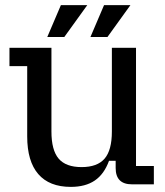

<svg xmlns="http://www.w3.org/2000/svg" viewBox="-20 -721 644 751"><path d="M256.8 10Q173 10 129.7 -40.1Q86.4 -90.2 86.4 -187.4V-462.2H17V-534H181.2V-206.6Q181.2 -133.6 209.4 -100.5Q237.6 -67.4 299.1 -67.4Q360.6 -67.4 389.1 -100.5Q417.6 -133.6 417.6 -206.6V-534H512V-71.8H581.8V0H496.2Q432.4 0 432.4 -63.8V-92H406.4Q387.4 -39.8 350.8 -14.9Q314.2 10 256.8 10ZM165 -576.4 218.2 -701H321.4L231.6 -576.4ZM333.8 -576.4 387 -701H490.2L400.4 -576.4Z"/></svg>

Font: Mozilla Headline ExtraLight
Style: Regular
Weight: 200
Designer: Studio DRAMA
Foundry: Studio DRAMA
Version: Version 1.000